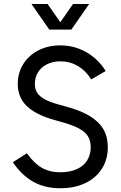

<svg xmlns="http://www.w3.org/2000/svg" viewBox="-20 -954 620 987"><path d="M45.9 -120.1 118.2 -166Q155.3 -114.3 195.3 -91.3Q235.4 -68.4 290 -68.4Q337.9 -68.4 373.5 -84Q409.2 -99.6 427.7 -128.9Q446.3 -158.2 446.3 -197.3Q446.3 -230.5 432.1 -253.4Q418 -276.4 385.3 -293.9Q352.5 -311.5 295.9 -327.1L260.7 -336.9Q163.1 -364.3 117.2 -409.2Q71.3 -454.1 71.3 -522.5Q71.3 -579.1 99.6 -624.5Q127.9 -669.9 177.7 -695.3Q227.5 -720.7 290 -720.7Q362.3 -720.7 423.3 -686Q484.4 -651.4 523.4 -588.9L449.2 -545.9Q419.9 -591.8 379.4 -615.2Q338.9 -638.7 290 -638.7Q252 -638.7 222.2 -624Q192.4 -609.4 175.8 -583Q159.2 -556.6 159.2 -522.5Q159.2 -495.1 171.4 -476.6Q183.6 -458 210.4 -443.4Q237.3 -428.7 284.2 -416L319.3 -406.2Q395.5 -385.7 442.4 -356.9Q489.3 -328.1 511.7 -289.1Q534.2 -250 534.2 -197.3Q534.2 -134.8 503.9 -86.9Q473.6 -39.1 418.5 -12.7Q363.3 13.7 290 13.7Q210.9 13.7 151.9 -19Q92.8 -51.8 45.9 -120.1ZM233.4 -801.8H316.4L224.6 -933.6H141.6ZM263.7 -801.8H346.7L438.5 -933.6H355.5Z"/></svg>

Font: Wanted Sans Std Variable
Style: Regular
Weight: 400
Designer: Original Design by Kil Hyung-jin and Kang Hanbin, Wanted Lab, Inc;
Foundry: Wanted Lab, Inc.
Version: Version 1.003;Glyphs 3.2 (3227)